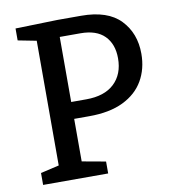

<svg xmlns="http://www.w3.org/2000/svg" viewBox="-79 -770 760 840"><g transform="rotate(-10 300.5 -350.0)"><path d="M296 -261H229V-72L334 -53V0H45V-53L127 -72V-626L45 -642V-695L231 -700H337Q455 -700 511.5 -641Q568 -582 568 -491Q568 -424 538 -372Q508 -320 447.5 -290.5Q387 -261 296 -261ZM321 -625H229V-336H296Q377 -336 420.5 -377Q464 -418 464 -489Q464 -552 428 -588.5Q392 -625 321 -625Z"/></g></svg>

Font: Bitter Medium
Style: Regular
Weight: 500
Designer: Sol Matas, and Bitter project Authors
Foundry: Sol Matas
Version: Version 2.001